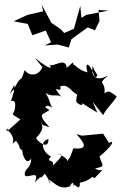

<svg xmlns="http://www.w3.org/2000/svg" viewBox="-20 -809 536 849"><path d="M168 -257 199 -246C139 -311 171 -300 199 -323C164 -337 189 -350 210 -333C200 -352 195 -394 159 -422C200 -365 231 -400 252 -380C195 -450 260 -386 246 -427C286 -440 290 -402 331 -386C342 -405 321 -419 317 -365C313 -353 351 -334 343 -353L410 -311L390 -359L436 -300C451 -331 484 -358 496 -383C464 -404 463 -411 442 -396C449 -456 404 -431 460 -476C393 -439 382 -487 390 -518C400 -480 424 -476 400 -467C376 -535 352 -540 367 -489C304 -504 303 -556 297 -495C312 -555 302 -529 275 -509C270 -560 216 -509 197 -523C213 -509 208 -492 134 -554C186 -489 156 -524 168 -515C156 -477 114 -466 89 -499C67 -430 79 -490 43 -417C47 -426 48 -453 23 -392C54 -434 42 -406 29 -362C52 -369 47 -335 47 -352C50 -286 10 -319 70 -281L18 -234C4 -259 23 -203 6 -240C72 -189 9 -153 51 -187C83 -140 52 -165 79 -143C77 -135 93 -71 118 -108C117 -62 89 -66 89 -38C91 -10 163 -67 133 -2C178 -49 149 -4 178 -41C211 5 207 18 193 -16C216 -8 239 34 289 15C310 -27 303 34 309 7C335 34 333 9 333 -1C365 -7 383 -21 396 -34C360 -47 382 -31 398 -21C450 -78 434 -43 400 -64C451 -75 431 -76 420 -117C474 -161 491 -193 462 -177L436 -218L342 -209L318 -216C365 -165 362 -148 304 -153C294 -119 285 -107 291 -116C258 -76 310 -98 236 -129C264 -125 250 -114 214 -76C222 -109 177 -88 206 -117C173 -131 150 -183 194 -194C196 -140 140 -189 140 -199C182 -244 169 -257 142 -297ZM247 -681 207 -708 164 -789 171 -759 101 -743 41 -715 103 -703 123 -653 182 -674 206 -622 178 -608 235 -612 284 -599 296 -636 368 -688 400 -675 420 -716 416 -765 460 -762 361 -743 340 -730 335 -783 307 -682 264 -663Z"/></svg>

Font: Asimov Aggro
Style: Condensed
Weight: 500
Designer: Google
Version: Version 2.000980; 2014